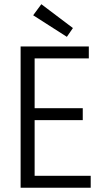

<svg xmlns="http://www.w3.org/2000/svg" viewBox="-20 -876 493 896"><path d="M403.3 -55.7H141.6V-315.4H366.2V-371.1H141.6V-603.5H394.5V-659.2H76.2V0H403.3ZM134.8 -804.7 172.9 -856.4 320.3 -745.1 292 -704.1Z"/></svg>

Font: Yaldevi Colombo
Style: Regular
Weight: 400
Designer: Sol Matas, Denzil Rajitha, Kosala Senevirathne and Pathum Egodawatta
Foundry: Mooniak
Version: Version 1.020 ; ttfautohint (v1.6)